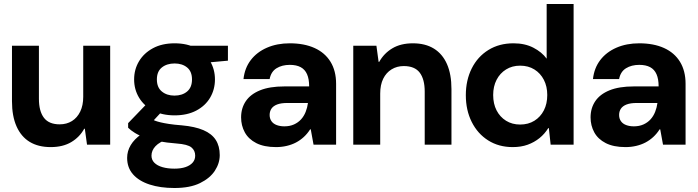

<svg xmlns="http://www.w3.org/2000/svg" viewBox="-20 -725 3495 962"><path d="M234 12Q172 12 129 -14Q86 -40 63 -91.5Q40 -143 40 -218V-496H175V-230Q175 -168 200 -135Q225 -102 279 -102Q314 -102 340.5 -118.5Q367 -135 382 -166Q397 -197 397 -240V-496H532V0H416L405 -80H402Q379 -38 337 -13Q295 12 234 12Z M854 217Q783 217 729.5 199.5Q676 182 646.5 148.5Q617 115 617 66Q617 32 635 2Q653 -28 688 -52.5Q723 -77 774 -95L823 -29Q779 -14 759 7.5Q739 29 739 55Q739 76 753.5 90.5Q768 105 794 112.5Q820 120 854 120Q887 120 910 112Q933 104 945.5 89.5Q958 75 958 55Q958 29 939 13.5Q920 -2 865 -6Q814 -10 775 -17.5Q736 -25 706.5 -35.5Q677 -46 656 -59Q635 -72 622 -85V-108L729 -219L812 -189L700 -68L737 -129Q747 -124 757.5 -120Q768 -116 784.5 -112Q801 -108 826.5 -104Q852 -100 891 -97Q957 -91 999 -73Q1041 -55 1061 -24Q1081 7 1081 52Q1081 93 1056.5 130.5Q1032 168 982 192.5Q932 217 854 217ZM855 -147Q792 -147 746.5 -171Q701 -195 676.5 -236Q652 -277 652 -327Q652 -377 676.5 -418Q701 -459 746.5 -483.5Q792 -508 855 -508Q918 -508 963.5 -483.5Q1009 -459 1033 -418Q1057 -377 1057 -327Q1057 -277 1033 -236Q1009 -195 963.5 -171Q918 -147 855 -147ZM854 -246Q893 -246 917.5 -266.5Q942 -287 942 -327Q942 -367 917.5 -387Q893 -407 855 -407Q816 -407 791 -387Q766 -367 766 -327Q766 -287 791 -266.5Q816 -246 854 -246ZM936 -404 914 -496H1122V-421Z M1363 12Q1303 12 1264 -8Q1225 -28 1206.5 -62Q1188 -96 1188 -137Q1188 -183 1211.5 -218Q1235 -253 1283 -272.5Q1331 -292 1404 -292H1529Q1529 -329 1518.5 -353Q1508 -377 1486.5 -388.5Q1465 -400 1432 -400Q1393 -400 1365.5 -383Q1338 -366 1331 -329H1200Q1206 -384 1236.5 -424Q1267 -464 1317.5 -486Q1368 -508 1432 -508Q1504 -508 1556 -484.5Q1608 -461 1636 -415.5Q1664 -370 1664 -305V0H1551L1537 -77H1534Q1520 -55 1502 -38.5Q1484 -22 1463 -11Q1442 0 1416.5 6Q1391 12 1363 12ZM1405 -92Q1432 -92 1453 -101.5Q1474 -111 1488.5 -127Q1503 -143 1511.5 -164.5Q1520 -186 1523 -209H1419Q1388 -209 1368.5 -201.5Q1349 -194 1340 -180.5Q1331 -167 1331 -149Q1331 -131 1340 -118Q1349 -105 1366 -98.5Q1383 -92 1405 -92Z M1750 0V-496H1866L1877 -415H1880Q1904 -458 1946 -483Q1988 -508 2049 -508Q2111 -508 2154 -481.5Q2197 -455 2219.5 -404Q2242 -353 2242 -278V0H2108V-266Q2108 -328 2083 -361Q2058 -394 2003 -394Q1969 -394 1942 -377.5Q1915 -361 1900 -330.5Q1885 -300 1885 -256V0Z M2549 12Q2479 12 2426 -21.5Q2373 -55 2343.5 -114Q2314 -173 2314 -248Q2314 -323 2343.5 -382Q2373 -441 2427 -474.5Q2481 -508 2553 -508Q2610 -508 2652.5 -486Q2695 -464 2719 -431V-705H2854V0H2739L2730 -83H2727Q2709 -54 2683 -33Q2657 -12 2624 0Q2591 12 2549 12ZM2586 -101Q2627 -101 2657.5 -120Q2688 -139 2705 -172Q2722 -205 2722 -249Q2722 -292 2705 -325Q2688 -358 2657.5 -377Q2627 -396 2586 -396Q2546 -396 2515.5 -377Q2485 -358 2468 -325Q2451 -292 2451 -249Q2451 -205 2468 -172Q2485 -139 2515.5 -120Q2546 -101 2586 -101Z M3114 12Q3054 12 3015 -8Q2976 -28 2957.5 -62Q2939 -96 2939 -137Q2939 -183 2962.5 -218Q2986 -253 3034 -272.5Q3082 -292 3155 -292H3280Q3280 -329 3269.5 -353Q3259 -377 3237.5 -388.5Q3216 -400 3183 -400Q3144 -400 3116.5 -383Q3089 -366 3082 -329H2951Q2957 -384 2987.5 -424Q3018 -464 3068.5 -486Q3119 -508 3183 -508Q3255 -508 3307 -484.5Q3359 -461 3387 -415.5Q3415 -370 3415 -305V0H3302L3288 -77H3285Q3271 -55 3253 -38.5Q3235 -22 3214 -11Q3193 0 3167.5 6Q3142 12 3114 12ZM3156 -92Q3183 -92 3204 -101.5Q3225 -111 3239.5 -127Q3254 -143 3262.5 -164.5Q3271 -186 3274 -209H3170Q3139 -209 3119.5 -201.5Q3100 -194 3091 -180.5Q3082 -167 3082 -149Q3082 -131 3091 -118Q3100 -105 3117 -98.5Q3134 -92 3156 -92Z"/></svg>

Font: DM Sans 36pt
Style: Bold
Weight: 700
Version: Version 4.004;gftools[0.9.30]